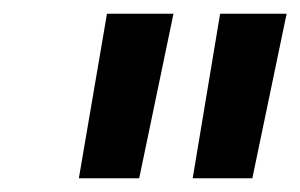

<svg xmlns="http://www.w3.org/2000/svg" viewBox="-20 -740 438 280"><path d="M261 -480 301 -720H398L348 -480ZM95 -480 136 -720H233L183 -480Z"/></svg>

Font: Kufam Medium
Style: Italic
Weight: 500
Italic angle: -11°
Designer: Artur Schmal
Foundry: Original Type
Version: Version 1.301; ttfautohint (v1.8.3)